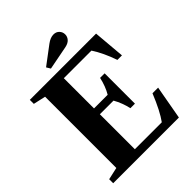

<svg xmlns="http://www.w3.org/2000/svg" viewBox="-262 -1109 1254 1254"><g transform="rotate(-45 365.5 -481.5)"><path d="M554 -713H299V-434H425Q454 -483 468 -547H510V-267H468Q455 -327 425 -380H299V-57H548Q591 -116 639 -234H691L649 0H42V-37L127 -56V-714L42 -733V-770H654L673 -550H631Q598 -646 554 -713ZM284 -817 267 -845 392 -939Q424 -963 453 -963Q478 -963 493 -947Q508 -931 508 -909Q508 -888 493.5 -871.5Q479 -855 449 -849Z"/></g></svg>

Font: Libre Caslon Text
Style: Bold
Weight: 700
Designer: Pablo Impallari, Rodrigo Fuenzalida
Foundry: Pablo Impallari, Rodrigo Fuenzalida
Version: Version 1.002